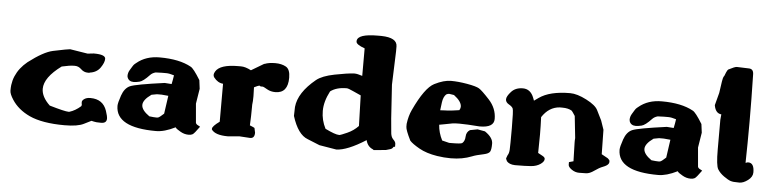

<svg xmlns="http://www.w3.org/2000/svg" viewBox="-43 -878 4486 1117"><g transform="rotate(5 2199.5 -319.5)"><path d="M348.6 -430.7 451.7 -414.1 487.3 -418H488.8Q556.2 -418 556.2 -392.6Q556.2 -371.1 535.4 -340.8Q514.6 -310.5 473.6 -305.2L471.2 -303.7H462.9Q439.5 -303.7 422.6 -320.3Q405.8 -336.9 384.8 -336.9H378.9Q354.5 -336.9 308.1 -326.2Q209.5 -253.9 209.5 -187.5Q209.5 -140.6 258.8 -93.8Q348.6 -67.4 370.6 -67.4Q371.1 -67.4 371.6 -67.4Q374.5 -67.4 376 -67.9Q409.7 -78.1 441.4 -106L444.3 -113.3Q442.4 -120.6 442.4 -130.4Q442.4 -140.1 455.8 -149.2Q469.2 -158.2 489.7 -158.2H491.2Q564.5 -158.2 586.9 -91.8Q597.2 -61 597.2 -47.4Q597.2 -20 564.9 -20Q532.7 -20 522 -23.4Q514.2 -25.9 509.3 -26.4Q507.8 -26.4 506.8 -25.9Q502.4 -24.4 466.8 -5.9Q431.2 12.7 354.5 12.7Q224.1 12.7 148.4 -22Q79.6 -54.2 44.4 -108.9Q23.4 -141.1 23.4 -160.4Q23.4 -179.7 25.1 -193.4Q26.9 -207 30.3 -220Q33.7 -232.9 39.1 -245.4Q44.4 -257.8 51.3 -269.5Q58.1 -281.2 66.9 -292.5Q84 -314.5 107.9 -334Q194.8 -400.4 249.5 -412.1Q338.4 -430.7 348.6 -430.7Z M940.9 -210.4Q910.2 -213.9 901.9 -213.9H874.5L842.8 -208Q794.9 -174.3 794.9 -144.3Q794.9 -114.3 841.3 -82Q868.7 -78.6 882.8 -78.6Q892.1 -78.6 895 -80.6Q902.3 -84.5 907.2 -88.9Q917.5 -98.1 925.8 -105Q933.1 -158.2 940.9 -210.4ZM954.1 -280.3Q960 -308.1 963.4 -332Q935.5 -340.8 918 -340.8H892.6L855.5 -339.4Q835.9 -334 824.7 -321.8Q788.1 -282.7 766.6 -277.8Q744.6 -272.9 733.9 -272.9Q705.1 -272.9 696.3 -295.9Q694.3 -301.3 694.3 -305.7Q694.3 -323.7 704.1 -339.8Q713.9 -355.5 717.8 -362.3Q724.1 -373 729.7 -377.4Q735.4 -381.8 738.3 -384.3Q791.5 -428.7 871.6 -428.7Q987.3 -428.7 1055.7 -390.6Q1073.2 -381.8 1112.3 -317.9L1112.8 -316.9L1119.1 -267.1L1105 -179.2L1114.7 -67.9Q1115.2 -64 1121.6 -58.1L1140.6 -47.4Q1110.8 -5.4 1101.3 -0.2Q1091.8 4.9 1079.1 4.9H1078.1Q1052.2 4.9 1029.1 -9Q1005.9 -22.9 1003.4 -26.4Q1001 -29.8 999.5 -31.7Q936 0 887.7 0Q652.3 0 651.4 -126.5Q651.4 -143.6 666.7 -188Q682.1 -232.4 713.6 -246.3Q745.1 -260.3 913.6 -283.2Z M1456.5 -67.9 1462.4 -40.5Q1462.4 -7.8 1437 -7.8Q1436.5 -7.8 1436 -7.8L1373.5 -11.7L1306.6 -5.9Q1231.9 -5.9 1210.4 -37.6V-42Q1210.4 -56.6 1252 -86.4V-308.1Q1220.7 -310.5 1197.8 -340.3Q1192.9 -347.2 1192.9 -355.2Q1192.9 -363.3 1199.7 -375Q1225.1 -418 1331.1 -418H1347.7Q1373 -418 1406.7 -400.4L1480.5 -444.3H1482.9Q1507.3 -454.1 1544.4 -454.1Q1581.5 -454.1 1606.9 -439.9Q1632.3 -425.8 1632.3 -376.5Q1632.3 -286.1 1559.1 -286.1Q1531.7 -286.1 1511 -298.1Q1490.2 -310.1 1484.9 -311.5H1471.7L1463.4 -315.9Q1454.6 -314 1433.1 -303.2Q1434.6 -274.4 1434.6 -252Q1434.6 -219.2 1431.6 -201.2V-190.9Q1431.6 -135.7 1428.7 -80.6Q1453.1 -70.8 1456.5 -67.9Z M2055.7 -310.5Q2040.5 -316.9 2010.5 -330.8Q1980.5 -344.7 1972.2 -344.7H1970.7Q1911.1 -344.7 1876 -317.9Q1843.8 -256.3 1843.8 -201.7V-201.2Q1843.8 -147.5 1868.7 -99.1Q1927.2 -70.3 1949.7 -70.3H1954.1Q1960.4 -71.3 1997.1 -87.4Q2033.7 -103.5 2061 -132.3Q2057.6 -221.7 2055.7 -310.5ZM2004.4 -624.5Q2007.8 -665.5 2125 -665.5H2145.5Q2238.3 -663.6 2238.3 -612.3V-583L2231.4 -388.2L2244.1 -192.4Q2250 -135.7 2251 -116.7Q2252.4 -85.4 2266.6 -72Q2280.8 -58.6 2280.8 -46.4V-29.8H2273.4Q2271 -26.4 2265.9 -20.3Q2260.7 -14.2 2229.5 -6.8L2158.7 0L2153.8 -3.9Q2121.6 -17.1 2112.8 -54.2Q2004.9 14.2 1941.4 15.6L1841.8 -1L1771 -29.8Q1712.4 -51.3 1679.2 -157.7L1680.7 -210.4Q1689 -294.9 1788.6 -376.5Q1821.8 -403.3 1893.6 -417.5Q1966.8 -432.1 2006.8 -434.1H2009.3Q2025.4 -434.1 2054.7 -424.3V-585Q2004.4 -603 2004.4 -620.1Z M2523.9 -264.6Q2546.4 -266.1 2550.3 -266.1Q2554.2 -266.1 2557.6 -266.4Q2561 -266.6 2565.9 -266.6Q2595.2 -268.6 2634.8 -274.9Q2641.6 -286.1 2641.6 -294.9Q2641.6 -303.7 2638.7 -311.3Q2635.7 -318.8 2630.4 -326.7Q2619.1 -342.8 2596.2 -359.9Q2586.4 -360.8 2574.7 -363.3Q2571.3 -364.3 2567.9 -364.3Q2559.6 -364.3 2551.3 -359.4H2550.8Q2534.2 -343.8 2529.8 -311.3Q2525.4 -278.8 2523.9 -264.6ZM2844.2 -241.7Q2844.2 -190.9 2761.7 -190.9Q2760.7 -190.9 2759.3 -190.9Q2684.1 -196.8 2642.6 -196.8Q2616.2 -196.8 2603 -194.8Q2570.3 -188.5 2558.6 -186.3Q2546.9 -184.1 2538.6 -182.6Q2530.3 -181.2 2525.4 -180.2Q2528.3 -134.3 2550.8 -90.3L2592.3 -80.1H2601.6Q2661.6 -80.1 2668.5 -85.9Q2683.6 -98.6 2684.6 -125Q2685.5 -151.4 2706.5 -164.6L2750.5 -172.9L2794.4 -165L2795.4 -164.1Q2841.8 -132.3 2841.8 -97.7V-96.7Q2841.8 -63 2834.5 -50.3Q2827.1 -38.1 2799.8 -32.2Q2753.9 -22.9 2731.9 -13.7Q2676.8 8.3 2610.4 8.3Q2608.9 8.3 2607.4 8.3Q2570.3 8.3 2529.3 2Q2465.3 -8.3 2423.6 -32Q2381.8 -55.7 2366.2 -73.2Q2336.4 -133.3 2336.4 -151.9V-168.9Q2342.3 -215.8 2359.4 -252Q2421.9 -385.7 2475.8 -413.1Q2529.8 -440.4 2572 -440.4Q2614.3 -440.4 2667 -431.2Q2719.7 -421.9 2737.3 -411.4Q2754.9 -400.9 2799.6 -352.3Q2844.2 -303.7 2844.2 -241.7Z M3319.3 -157.2Q3320.3 -168 3320.3 -171.9L3306.6 -299.8Q3290.5 -324.7 3286.6 -328.6Q3266.1 -341.8 3230 -341.8H3215.3Q3152.3 -337.4 3112.3 -275.9Q3114.7 -223.1 3114.7 -175.8V-175.3Q3114.3 -170.4 3114.3 -142.8Q3114.3 -115.2 3113.3 -66.9Q3124 -60.5 3139.2 -52.7Q3154.3 -44.9 3154.3 -35.2Q3154.3 -19.5 3132.6 -4.6Q3110.8 10.3 3078.9 12.9Q3046.9 15.6 2987.3 15.6H2984.4Q2950.7 14.6 2935.5 -4.4V-6.3Q2935.5 -6.3 2930.7 -16.1V-20.5L2937.5 -38.6Q2945.3 -48.8 2946.8 -71.5Q2948.2 -94.2 2948.2 -197.3Q2948.2 -300.3 2943.1 -311.5Q2938 -322.8 2918.9 -333.5Q2899.9 -344.2 2899.9 -361.6Q2899.9 -378.9 2924.6 -406.2Q2949.2 -433.6 2992.2 -433.6Q3037.6 -433.6 3056.6 -383.3Q3060.1 -374.5 3062.5 -367.7Q3071.3 -373.5 3087.9 -385.7Q3149.9 -429.7 3269 -429.7Q3309.6 -429.7 3365 -401.1Q3420.4 -372.6 3433.6 -344.2Q3445.8 -317.9 3461.9 -287.1L3480 -234.4L3482.4 -91.8L3519.5 -71.3Q3530.8 -62 3530.8 -55.4Q3530.8 -48.8 3530.3 -46.6Q3529.8 -44.4 3528.8 -42.5Q3527.8 -40.5 3526.4 -38.6Q3519 -28.3 3496.3 -19.8Q3473.6 -11.2 3448 7.3Q3422.4 25.9 3401.1 26.6Q3379.9 27.3 3360.8 27.3H3360.4Q3337.4 27.3 3316.9 13.2Q3296.4 -1 3296.4 -14.2V-29.3L3322.3 -36.6Q3319.3 -115.2 3319.3 -144.5Z M3873 -210.4Q3842.3 -213.9 3834 -213.9H3806.6L3774.9 -208Q3727.1 -174.3 3727.1 -144.3Q3727.1 -114.3 3773.4 -82Q3800.8 -78.6 3814.9 -78.6Q3824.2 -78.6 3827.1 -80.6Q3834.5 -84.5 3839.4 -88.9Q3849.6 -98.1 3857.9 -105Q3865.2 -158.2 3873 -210.4ZM3886.2 -280.3Q3892.1 -308.1 3895.5 -332Q3867.7 -340.8 3850.1 -340.8H3824.7L3787.6 -339.4Q3768.1 -334 3756.8 -321.8Q3720.2 -282.7 3698.7 -277.8Q3676.8 -272.9 3666 -272.9Q3637.2 -272.9 3628.4 -295.9Q3626.5 -301.3 3626.5 -305.7Q3626.5 -323.7 3636.2 -339.8Q3646 -355.5 3649.9 -362.3Q3656.2 -373 3661.9 -377.4Q3667.5 -381.8 3670.4 -384.3Q3723.6 -428.7 3803.7 -428.7Q3919.4 -428.7 3987.8 -390.6Q4005.4 -381.8 4044.4 -317.9L4044.9 -316.9L4051.3 -267.1L4037.1 -179.2L4046.9 -67.9Q4047.4 -64 4053.7 -58.1L4072.8 -47.4Q4043 -5.4 4033.4 -0.2Q4023.9 4.9 4011.2 4.9H4010.3Q3984.4 4.9 3961.2 -9Q3938 -22.9 3935.5 -26.4Q3933.1 -29.8 3931.6 -31.7Q3868.2 0 3819.8 0Q3584.5 0 3583.5 -126.5Q3583.5 -143.6 3598.9 -188Q3614.3 -232.4 3645.8 -246.3Q3677.2 -260.3 3845.7 -283.2Z M4221.2 -666 4291 -663.6Q4318.8 -663.6 4319.3 -631.8Q4322.8 -483.4 4322.8 -354.7Q4322.8 -226.1 4320.3 -114.7L4333 -118.7H4335.9Q4370.6 -118.7 4370.6 -63.5Q4370.6 -37.1 4344 -17.1Q4317.4 2.9 4294.7 2.9Q4272 2.9 4261.2 1.7Q4250.5 0.5 4242.7 -2Q4228 -6.8 4203.4 -24.2Q4178.7 -41.5 4165.5 -63.2Q4152.3 -85 4152.3 -177.7V-352.1Q4154.3 -368.2 4155.3 -383.3Q4121.6 -386.2 4113.3 -431.6V-434.6L4132.3 -506.8Q4143.6 -594.7 4149.2 -602.1Q4154.8 -609.4 4155 -612.3Q4155.3 -615.2 4161.6 -628.9Q4168.5 -644 4172.4 -646.5Q4209.5 -666 4221.2 -666Z"/></g></svg>

Font: Drukaatie burti
Style: Heavy
Weight: 800
Version: Version 0.14